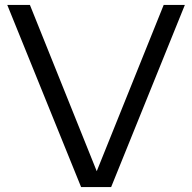

<svg xmlns="http://www.w3.org/2000/svg" viewBox="-20 -760 780 780"><path d="M645 -740H731L431.5 0H309.5L9.5 -740H101.5L373 -64.5Z"/></svg>

Font: Encode Sans Expanded
Style: Regular
Weight: 400
Width: 7
Designer: Multiple Designers
Foundry: Impallari Type
Version: Version 2.000